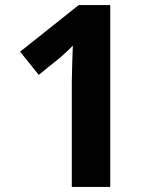

<svg xmlns="http://www.w3.org/2000/svg" viewBox="-20 -734 612 754"><path d="M413 0H262V-413Q262 -439 263.5 -481Q265 -523 266 -555Q261 -549 244.5 -533.5Q228 -518 214 -506L132 -440L59 -531L289 -714H413Z"/></svg>

Font: Noto Sans Sundanese
Style: Regular
Weight: 400
Designer: Monotype Design Team (Regular), Sérgio L. Martins (other weights)
Foundry: Monotype Imaging Inc.
Version: Version 2.003